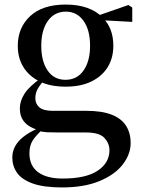

<svg xmlns="http://www.w3.org/2000/svg" viewBox="-20 -563 624 842"><path d="M252 259Q171 259 123 241.5Q75 224 54.5 194.5Q34 165 34 128Q34 84 68 50Q102 16 169 -9L173 -1Q141 27 125 50.5Q109 74 109 109Q109 164 147 192Q185 220 254 220Q357 220 408.5 185.5Q460 151 460 96Q460 66 438 42Q416 18 358 18H239Q208 18 187 17Q166 16 147 10V7Q67 -16 67 -87Q67 -120 87.5 -152Q108 -184 158 -219V-228L179 -218Q156 -192 145.5 -173.5Q135 -155 135 -132Q135 -107 153 -92Q171 -77 211 -77H358Q427 -77 470 -60Q513 -43 533 -11Q553 21 553 64Q553 113 518.5 158Q484 203 416.5 231Q349 259 252 259ZM268 -183Q200 -183 153.5 -206Q107 -229 82.5 -269Q58 -309 58 -362Q58 -442 112.5 -492.5Q167 -543 268 -543Q322 -543 362.5 -528.5Q403 -514 428 -488L431 -485Q477 -439 477 -362Q477 -309 452.5 -269Q428 -229 381.5 -206Q335 -183 268 -183ZM267 -213Q318 -213 346.5 -254Q375 -295 375 -362Q375 -432 346 -472Q317 -512 269 -512Q219 -512 190 -471.5Q161 -431 161 -362Q161 -294 189 -253.5Q217 -213 267 -213ZM396 -476V-492H402L543 -541L560 -530V-467Z"/></svg>

Font: Noto Serif JP ExtraLight SemiBold
Style: Regular
Weight: 600
Version: Version 2.003-H1;hotconv 1.1.1;makeotfexe 2.6.0